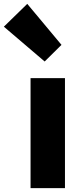

<svg xmlns="http://www.w3.org/2000/svg" viewBox="-86 -973 427 993"><path d="M72 0H250V-569H72ZM145 -655 232 -741 55 -953 -66 -835Z"/></svg>

Font: Noto Sans HK Black
Style: Regular
Weight: 900
Designer: Ryoko NISHIZUKA 西塚涼子 (kana, bopomofo & ideographs); Paul D. Hunt (Latin, Greek & Cyrillic); Sandoll Communications 산돌커뮤니
Foundry: Adobe
Version: Version 2.004;hotconv 1.0.118;makeotfexe 2.5.65603